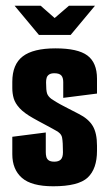

<svg xmlns="http://www.w3.org/2000/svg" viewBox="-20 -645 382 671"><path d="M31 -625H122L171 -582L221 -625H312L227 -523H116ZM166 6Q90 6 56.5 -23.5Q23 -53 23 -106V-167L140 -182V-113Q140 -104 142 -96.5Q144 -89 150.5 -84.5Q157 -80 170 -80Q185 -80 192.5 -87.5Q200 -95 200 -113Q200 -148 197 -164Q194 -180 173 -190Q165 -195 155 -200Q145 -205 134.5 -211Q124 -217 114 -222Q104 -227 96 -232Q64 -250 48.5 -267Q33 -284 28 -301Q23 -318 23 -337V-359Q23 -420 59.5 -448Q96 -476 174 -476Q252 -476 285.5 -451Q319 -426 319 -370V-318L201 -303V-358Q201 -374 194 -381.5Q187 -389 170 -389Q158 -389 151.5 -384.5Q145 -380 143 -373Q141 -366 141 -357Q141 -329 144.5 -318.5Q148 -308 160 -299Q166 -295 177.5 -288Q189 -281 208.5 -271Q228 -261 255 -247Q289 -230 304 -205Q319 -180 319 -136V-118Q319 -55 286.5 -24.5Q254 6 166 6Z"/></svg>

Font: Smooch Sans Thin ExtraBold
Style: Regular
Weight: 800
Version: Version 1.010